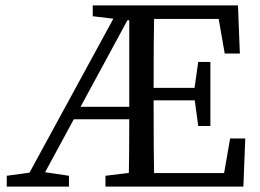

<svg xmlns="http://www.w3.org/2000/svg" viewBox="-20 -690 962 710"><path d="M5 0V-40L115 -55H135L235 -40V0ZM61 0 426 -670H481L118 0ZM224 -249 249 -295H503V-249ZM323 -630V-670H503V-615H447ZM370 0V-40L493 -55H503V0ZM455 0Q457 -59 457.5 -121.5Q458 -184 458 -253V-670H551Q549 -594 548.5 -516.5Q548 -439 548 -360V-322Q548 -236 548.5 -156.5Q549 -77 551 0ZM503 0V-50H845L800 0L831 -178H887L880 0ZM503 -620V-670H860L867 -492H811L780 -670L825 -620ZM503 -319V-365H730V-319ZM713 -224 698 -335V-355L713 -461H758V-224Z"/></svg>

Font: Adobe Variable Font Prototype
Style: Regular
Weight: 389
Designer: Frank Grießhammer
Foundry: Adobe
Version: Version 1.004;hotconv 1.0.113;makeotfexe 2.5.65598